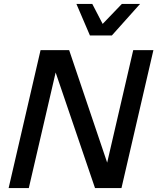

<svg xmlns="http://www.w3.org/2000/svg" viewBox="-20 -960 803 980"><path d="M439 -779 370 -940H451L504 -838L602 -940H695L551 -779ZM24 0 187 -704H333L527 -130L660 -704H763L600 0H465L264 -590L127 0Z"/></svg>

Font: Prodigy Sans Medium
Style: Italic
Weight: 500
Italic angle: -13°
Designer: Wei Huang
Foundry: Wei Huang
Version: Version 1.003; ttfautohint (v1.8.3)